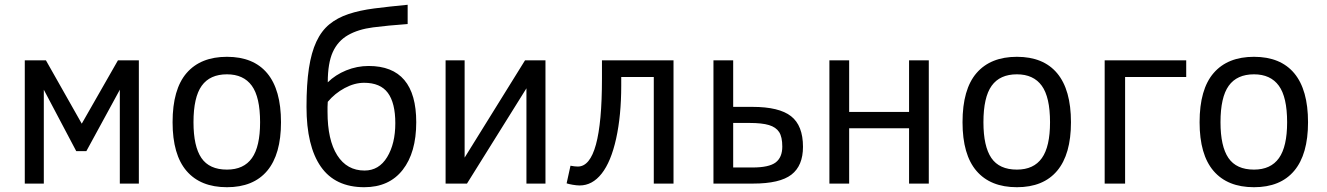

<svg xmlns="http://www.w3.org/2000/svg" viewBox="-20 -763 5514 798"><path d="M557.1 0H478V-390.1L338.9 -134.8H296.9L162.1 -390.1V0H83V-512.2H170.9L319.8 -249L470.2 -512.2H557.1Z M1147.9 -254.9Q1147.9 -121.6 1090.6 -53.2Q1033.2 15.1 923.3 15.1Q813.5 15.1 755.4 -52.5Q697.3 -120.1 697.3 -254.9Q697.3 -392.1 755.6 -459.5Q814 -526.9 923.3 -526.9Q1033.7 -526.9 1090.8 -458.3Q1147.9 -389.6 1147.9 -254.9ZM1061 -254.9Q1061 -359.4 1026.6 -406.7Q992.2 -454.1 923.3 -454.1Q852.5 -454.1 818.4 -406.5Q784.2 -358.9 784.2 -254.9Q784.2 -154.8 817.1 -106.4Q850.1 -58.1 923.3 -58.1Q993.2 -58.1 1027.1 -106Q1061 -153.8 1061 -254.9Z M1710 -254.9Q1710 -128.9 1653.6 -56.9Q1597.2 15.1 1494.1 15.1Q1373 15.1 1313.5 -70.3Q1253.9 -155.8 1253.9 -318.8Q1253.9 -413.1 1263.9 -479Q1273.9 -544.9 1294.9 -589.8Q1315.9 -634.8 1348.9 -661.9Q1381.8 -689 1428.5 -704.6Q1475.1 -720.2 1536.1 -728Q1597.2 -735.8 1674.3 -743.2V-663.1Q1592.3 -657.2 1530.3 -649.2Q1468.3 -641.1 1426.3 -616.9Q1384.3 -592.8 1363.3 -546.9Q1342.3 -501 1342.3 -420.9Q1374 -452.1 1418.9 -470.5Q1463.9 -488.8 1512.2 -488.8Q1710 -488.8 1710 -254.9ZM1623 -251Q1623 -335 1592 -377Q1561 -418.9 1493.2 -418.9Q1453.6 -418.9 1412.6 -397Q1371.6 -375 1342.3 -339.8L1341.3 -318.8V-297.9Q1341.3 -181.2 1381.6 -117.7Q1421.9 -54.2 1495.1 -54.2Q1555.2 -54.2 1589.1 -110.1Q1623 -166 1623 -251Z M1920.9 0H1832V-512.2H1911.1V-107.9L2162.1 -512.2H2247.1V0H2168V-396Z M2562 -442.9V-407.2Q2562 -282.7 2540.8 -186.8Q2519.5 -90.8 2480.7 -41.5Q2441.9 7.8 2389.2 7.8Q2377 7.8 2360.1 4.9Q2343.3 2 2335 -1L2351.1 -74.2Q2369.1 -70.8 2381.8 -70.8Q2481.9 -70.8 2481.9 -436V-512.2H2779.3V0H2697.3V-442.9Z M3027.3 -318.8H3107.4Q3218.3 -318.8 3267.8 -280Q3317.4 -241.2 3317.4 -152.8Q3317.4 -74.2 3269.3 -37.1Q3221.2 0 3110.4 0H2945.3V-512.2H3027.3ZM3231.4 -153.8Q3231.4 -193.8 3218.3 -214.1Q3205.1 -234.4 3176 -243.2Q3147 -252 3095.2 -252H3027.3V-66.9H3107.4Q3176.3 -66.9 3203.9 -87.9Q3231.4 -108.9 3231.4 -153.8Z M3840.3 0H3758.3V-230H3509.3V0H3427.2V-512.2H3509.3V-297.9H3758.3V-512.2H3840.3Z M4431.2 -254.9Q4431.2 -121.6 4373.8 -53.2Q4316.4 15.1 4206.5 15.1Q4096.7 15.1 4038.6 -52.5Q3980.5 -120.1 3980.5 -254.9Q3980.5 -392.1 4038.8 -459.5Q4097.2 -526.9 4206.5 -526.9Q4316.9 -526.9 4374 -458.3Q4431.2 -389.6 4431.2 -254.9ZM4344.2 -254.9Q4344.2 -359.4 4309.8 -406.7Q4275.4 -454.1 4206.5 -454.1Q4135.7 -454.1 4101.6 -406.5Q4067.4 -358.9 4067.4 -254.9Q4067.4 -154.8 4100.3 -106.4Q4133.3 -58.1 4206.5 -58.1Q4276.4 -58.1 4310.3 -106Q4344.2 -153.8 4344.2 -254.9Z M4571.3 -512.2H4910.2V-442.9H4656.2V0H4571.3Z M5416.5 -254.9Q5416.5 -121.6 5359.1 -53.2Q5301.8 15.1 5191.9 15.1Q5082 15.1 5023.9 -52.5Q4965.8 -120.1 4965.8 -254.9Q4965.8 -392.1 5024.2 -459.5Q5082.5 -526.9 5191.9 -526.9Q5302.2 -526.9 5359.4 -458.3Q5416.5 -389.6 5416.5 -254.9ZM5329.6 -254.9Q5329.6 -359.4 5295.2 -406.7Q5260.7 -454.1 5191.9 -454.1Q5121.1 -454.1 5086.9 -406.5Q5052.7 -358.9 5052.7 -254.9Q5052.7 -154.8 5085.7 -106.4Q5118.7 -58.1 5191.9 -58.1Q5261.7 -58.1 5295.7 -106Q5329.6 -153.8 5329.6 -254.9Z"/></svg>

Font: ClearSansRegular
Style: Regular
Weight: 400
Foundry: Intel Corporation
Version: Version 1.00